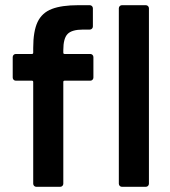

<svg xmlns="http://www.w3.org/2000/svg" viewBox="-20 -720 655 740"><path d="M328 -512Q333 -512 336.5 -508.5Q340 -505 340 -500V-421Q340 -416 336.5 -412.5Q333 -409 328 -409H229Q224 -409 224 -404V-12Q224 -7 220.5 -3.5Q217 0 212 0H120Q115 0 111.5 -3.5Q108 -7 108 -12V-404Q108 -409 103 -409H41Q36 -409 32.5 -412.5Q29 -416 29 -421V-500Q29 -505 32.5 -508.5Q36 -512 41 -512H103Q108 -512 108 -517V-535Q108 -600 125 -635.5Q142 -671 180 -685.5Q218 -700 282 -700Q287 -700 291 -700H326Q331 -700 334.5 -696.5Q338 -693 338 -688V-618Q338 -613 334.5 -609.5Q331 -606 326 -606H300Q257 -606 240.5 -589Q224 -572 224 -527V-517Q224 -512 229 -512ZM450 0Q445 0 441.5 -3.5Q438 -7 438 -12V-688Q438 -693 441.5 -696.5Q445 -700 450 -700H542Q547 -700 550.5 -696.5Q554 -693 554 -688V-12Q554 -7 550.5 -3.5Q547 0 542 0Z"/></svg>

Font: LinhAnh SemBd
Style: Regular
Weight: 600
Monospace: yes
Designer: Jeremy Tribby
Foundry: Tribby Type
Version: Version 1.408